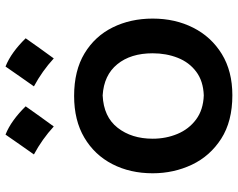

<svg xmlns="http://www.w3.org/2000/svg" viewBox="-102 -735 850 686"><g transform="rotate(-90 323.0 -392.0)"><path d="M325.7 13.2Q232.4 13.2 170.4 -26.6Q108.4 -66.4 77.6 -131.3Q46.9 -196.3 46.9 -271.5Q46.9 -352.1 79.6 -415.5Q112.3 -479 174.1 -515.6Q235.8 -552.2 323.2 -552.2Q413.6 -552.2 475.1 -515.1Q536.6 -478 568.1 -414.3Q599.6 -350.6 599.6 -271.5Q599.6 -190.9 566.9 -126.5Q534.2 -62 472.9 -24.4Q411.6 13.2 325.7 13.2ZM325.2 -88.9Q376.5 -90.8 409.9 -116Q443.4 -141.1 459.5 -182.1Q475.6 -223.1 475.6 -271.5Q475.6 -350.1 436.5 -397.9Q397.5 -445.8 325.2 -450.2Q248.5 -446.8 209.5 -396.7Q170.4 -346.7 170.4 -271.5Q170.4 -224.1 187.5 -183.1Q204.6 -142.1 239 -116.5Q273.4 -90.8 325.2 -88.9ZM428.3 -797.3Q454 -787.1 479.3 -768.8Q504.5 -750.6 529.2 -725.3Q512.1 -700.6 494.1 -675.7Q476.1 -650.7 457.3 -624.9Q412.2 -666.3 357.4 -695.8Q375.6 -721.6 393.1 -746.6Q410.5 -771.5 428.3 -797.3ZM185.1 -797.3Q210.9 -787.1 236.1 -768.8Q261.4 -750.6 286.1 -725.3Q268.9 -700.6 250.9 -675.7Q232.9 -650.7 214.1 -624.9Q169 -666.3 114.2 -695.8Q132.5 -721.6 149.9 -746.6Q167.4 -771.5 185.1 -797.3Z"/></g></svg>

Font: Pinar DS1 SemiBold
Style: Regular
Weight: 600
Designer: Amin Abedi
Version: Version 3.000